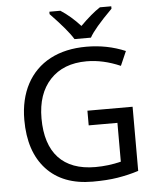

<svg xmlns="http://www.w3.org/2000/svg" viewBox="-61 -983 851 1044"><g transform="rotate(-5 364.0 -460.5)"><path d="M248 -918C310.5 -853 351.6 -804.2 371.1 -771H460.9C477.5 -802.2 519 -851.1 585.9 -918V-931.2H523.9C492.2 -910.6 456.1 -879.9 415 -838.9C380.9 -876.5 345.2 -907.2 308.1 -931.2H248ZM407.2 -296.9H564V-85C518.6 -73.7 471.7 -67.9 423.8 -67.9C248.5 -67.9 154.8 -168 154.8 -356.9C154.8 -446.3 178.7 -516.6 226.6 -567.9C274.4 -619.1 340.8 -645 425.8 -645C485.8 -645 546.9 -631.3 609.9 -604L644 -682.1C578.1 -710 507.3 -724.1 431.2 -724.1C355.5 -724.1 289.6 -709.5 233.9 -680.2C122.1 -621.1 61 -505.9 61 -356.9C61 -241.2 90.8 -151.4 150.4 -86.9C210 -22.5 293.9 9.8 402.8 9.8C454.1 9.8 499.5 6.8 538.6 0.5C577.6 -5.9 616.2 -14.6 653.8 -26.9V-377H407.2Z"/></g></svg>

Font: Noto Reveo Sans
Style: Regular
Weight: 400
Designer: Monotype Design team
Foundry: Monotype Imaging Inc.
Version: Version 1.04